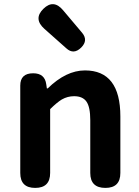

<svg xmlns="http://www.w3.org/2000/svg" viewBox="-20 -918 681 938"><path d="M152 0Q79 0 79 -73V-280V-500Q79 -560 142 -560Q199 -560 206 -506L209 -486H213Q303 -574 395 -574Q568 -574 568 -349V-73Q568 0 495 0Q421 0 421 -73V-331Q421 -395 402.5 -421.5Q384 -448 342 -448Q310 -448 282 -432Q260 -419 225 -385V-73Q225 0 152 0ZM304 -682 197 -777Q142 -826 192 -875Q242 -924 289 -867L327 -822L381 -758Q412 -721 377 -686Q340 -649 304 -682Z"/></svg>

Font: GenSenRounded JP B
Style: Regular
Weight: 700
Version: Version 1.501;PS 1;hotconv 16.6.51;makeotf.lib2.5.65220